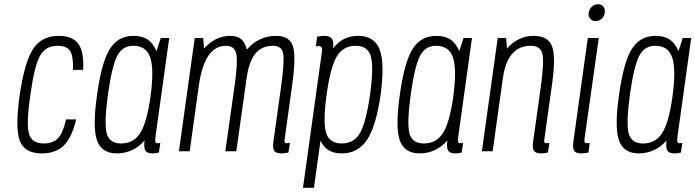

<svg xmlns="http://www.w3.org/2000/svg" viewBox="-20 -717 3296 910"><path d="M124 -268Q143 -405 169.5 -452.5Q196 -500 252 -500Q297 -500 312.5 -475Q328 -450 326 -386H374Q379 -471 351.5 -509Q324 -547 258 -547Q177 -547 136.5 -484.5Q96 -422 73 -264Q51 -109 74 -49.5Q97 10 178 10Q245 10 283 -28Q321 -66 341 -151H293Q279 -88 255.5 -62.5Q232 -37 187 -37Q130 -37 117 -84Q104 -131 124 -268Z M742 -537 722 -475Q705 -513 679.5 -530Q654 -547 613 -547Q539 -547 500 -484Q461 -421 440 -267Q418 -115 439.5 -52.5Q461 10 534 10Q572 10 605.5 -5.5Q639 -21 665 -51Q661 -16 669 -3Q677 10 703 10Q711 10 717.5 9Q724 8 733 6L740 -40Q736 -39 733 -38.5Q730 -38 728 -38Q717 -38 716 -46.5Q715 -55 717 -70L782 -537ZM693 -257Q676 -136 644.5 -86.5Q613 -37 554 -37Q498 -37 485.5 -85.5Q473 -134 492 -272Q511 -406 536 -453Q561 -500 612 -500Q674 -500 692.5 -443Q711 -386 693 -257Z M1051 -500Q1092 -500 1100 -461Q1108 -422 1091 -304L1048 0H1100L1149 -348Q1160 -425 1190 -462.5Q1220 -500 1274 -500Q1315 -500 1322 -464.5Q1329 -429 1312 -304L1276 -47Q1271 -15 1279.5 -2.5Q1288 10 1314 10Q1322 10 1329 9Q1336 8 1347 6L1354 -40Q1343 -38 1341 -38Q1332 -38 1329.5 -42.5Q1327 -47 1329 -57L1365 -316Q1384 -450 1368 -498.5Q1352 -547 1289 -547Q1247 -547 1212 -530.5Q1177 -514 1150 -482Q1141 -517 1122.5 -532Q1104 -547 1070 -547Q1035 -547 1004 -531.5Q973 -516 947 -487L943 -537H903L828 0H879L923 -316Q937 -408 968.5 -454Q1000 -500 1051 -500Z M1416 173H1468L1499 -50Q1514 -19 1538.5 -4.5Q1563 10 1600 10Q1677 10 1720 -55Q1763 -120 1784 -269Q1804 -417 1779.5 -482Q1755 -547 1677 -547Q1640 -547 1611 -532.5Q1582 -518 1558 -487Q1563 -519 1553.5 -533Q1544 -547 1516 -547Q1508 -547 1500.5 -546Q1493 -545 1483 -543L1477 -496Q1486 -499 1490 -499Q1500 -499 1504 -492.5Q1508 -486 1506 -473ZM1528 -269Q1546 -398 1576 -449Q1606 -500 1665 -500Q1723 -500 1737.5 -450.5Q1752 -401 1734 -269Q1715 -137 1686.5 -87Q1658 -37 1600 -37Q1541 -37 1525.5 -88Q1510 -139 1528 -269Z M2177 -537 2157 -475Q2140 -513 2114.5 -530Q2089 -547 2048 -547Q1974 -547 1935 -484Q1896 -421 1875 -267Q1853 -115 1874.5 -52.5Q1896 10 1969 10Q2007 10 2040.5 -5.5Q2074 -21 2100 -51Q2096 -16 2104 -3Q2112 10 2138 10Q2146 10 2152.5 9Q2159 8 2168 6L2175 -40Q2171 -39 2168 -38.5Q2165 -38 2163 -38Q2152 -38 2151 -46.5Q2150 -55 2152 -70L2217 -537ZM2128 -257Q2111 -136 2079.5 -86.5Q2048 -37 1989 -37Q1933 -37 1920.5 -85.5Q1908 -134 1927 -272Q1946 -406 1971 -453Q1996 -500 2047 -500Q2109 -500 2127.5 -443Q2146 -386 2128 -257Z M2496 -500Q2541 -500 2550.5 -462.5Q2560 -425 2543 -304L2507 -47Q2502 -15 2510.5 -2.5Q2519 10 2545 10Q2552 10 2559.5 9Q2567 8 2577 6L2584 -40Q2574 -38 2572 -38Q2562 -38 2560 -42.5Q2558 -47 2560 -57L2597 -322Q2615 -450 2596 -498.5Q2577 -547 2510 -547Q2491 -547 2474.5 -543.5Q2458 -540 2442 -532.5Q2426 -525 2411.5 -514Q2397 -503 2383 -487L2379 -537H2339L2264 0H2315L2363 -344Q2374 -423 2407 -461.5Q2440 -500 2496 -500Z M2770 -657Q2768 -639 2777.5 -628Q2787 -617 2803 -617Q2819 -617 2831.5 -628Q2844 -639 2846 -657Q2849 -674 2840 -685.5Q2831 -697 2814 -697Q2798 -697 2785.5 -685.5Q2773 -674 2770 -657ZM2766 -537 2698 -49Q2693 -16 2701 -3Q2709 10 2735 10Q2743 10 2750.5 9Q2758 8 2769 6L2775 -40Q2765 -38 2763 -38Q2754 -38 2751.5 -42.5Q2749 -47 2750 -57L2818 -537Z M3216 -537 3196 -475Q3179 -513 3153.5 -530Q3128 -547 3087 -547Q3013 -547 2974 -484Q2935 -421 2914 -267Q2892 -115 2913.5 -52.5Q2935 10 3008 10Q3046 10 3079.5 -5.5Q3113 -21 3139 -51Q3135 -16 3143 -3Q3151 10 3177 10Q3185 10 3191.5 9Q3198 8 3207 6L3214 -40Q3210 -39 3207 -38.5Q3204 -38 3202 -38Q3191 -38 3190 -46.5Q3189 -55 3191 -70L3256 -537ZM3167 -257Q3150 -136 3118.5 -86.5Q3087 -37 3028 -37Q2972 -37 2959.5 -85.5Q2947 -134 2966 -272Q2985 -406 3010 -453Q3035 -500 3086 -500Q3148 -500 3166.5 -443Q3185 -386 3167 -257Z"/></svg>

Font: Secuela ExtLt
Style: Italic
Weight: 200
Italic angle: -8°
Designer: Fernando Haro
Foundry: deFharo
Version: Version 1.704